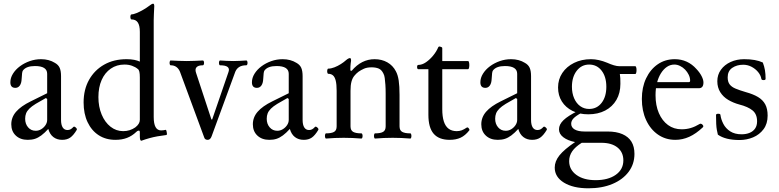

<svg xmlns="http://www.w3.org/2000/svg" viewBox="-20 -745 4212 1038"><path d="M130 11Q90 11 65.5 -12Q41 -35 41 -73Q41 -111 67 -141Q93 -171 146 -197L235 -241V-346Q235 -367 218.5 -377.5Q202 -388 169 -388Q122 -388 104 -364Q101 -360 99.5 -349.5Q98 -339 97 -318Q96 -295 87 -282.5Q78 -270 63 -270Q36 -270 36 -300Q36 -324 50 -346.5Q64 -369 87.5 -386.5Q111 -404 140.5 -414.5Q170 -425 202 -425Q245 -425 277 -405Q295 -395 302.5 -378.5Q310 -362 310 -333V-97Q310 -70 319 -56Q328 -42 345 -42Q354 -42 361.5 -46Q369 -50 377 -59Q380 -62 385 -59Q390 -56 393.5 -51.5Q397 -47 395 -43Q377 -13 359.5 -1Q342 11 316 11Q288 11 268.5 -4Q249 -19 241 -48Q221 -26 203.5 -13Q186 0 169 5.5Q152 11 130 11ZM173 -38Q189 -38 203 -46.5Q217 -55 226 -68.5Q235 -82 235 -97V-210L228 -215Q195 -197 173 -183.5Q151 -170 138.5 -157.5Q126 -145 121 -132Q116 -119 116 -103Q116 -75 132 -56.5Q148 -38 173 -38Z M744 16Q740 16 738 10Q736 4 736 -8V-28Q736 -39 731 -39Q728 -39 724.5 -37.5Q721 -36 717 -32Q694 -10 666.5 0.5Q639 11 604 11Q552 11 513.5 -14Q475 -39 453.5 -84.5Q432 -130 432 -191Q432 -261 461.5 -313.5Q491 -366 543 -395.5Q595 -425 664 -425Q688 -425 705.5 -421.5Q723 -418 736 -412V-573Q736 -607 725 -623.5Q714 -640 691 -640Q687 -640 685.5 -647Q684 -654 685.5 -660.5Q687 -667 691 -667Q700 -667 717.5 -674Q735 -681 754 -692Q773 -703 786 -713Q801 -725 808 -725Q814 -725 814 -711Q813 -685 812 -669Q811 -653 811 -636V-113Q811 -76 821 -58Q831 -40 851 -40Q858 -40 864.5 -41Q871 -42 875 -43Q878 -44 880 -37Q882 -30 882.5 -23Q883 -16 879 -15Q854 -12 831.5 -8Q809 -4 787.5 2Q766 8 744 16ZM646 -36Q682 -36 711 -56Q736 -75 736 -97V-326Q736 -346 733.5 -357Q731 -368 725 -372Q712 -383 693.5 -389.5Q675 -396 653 -396Q611 -396 579 -374Q547 -352 529.5 -312.5Q512 -273 512 -220Q512 -168 529.5 -126Q547 -84 577.5 -60Q608 -36 646 -36Z M1103 11Q1096 11 1091 8Q1086 5 1084 -2L953 -357Q946 -374 933.5 -383Q921 -392 903 -392Q899 -392 897.5 -398.5Q896 -405 897.5 -411.5Q899 -418 903 -418Q925 -417 946.5 -416Q968 -415 990 -415Q1012 -415 1033 -416Q1054 -417 1076 -418Q1081 -418 1082.5 -411.5Q1084 -405 1082.5 -398.5Q1081 -392 1076 -392Q1052 -392 1042.5 -381.5Q1033 -371 1040 -351L1123 -99H1127L1215 -355Q1229 -392 1170 -392Q1166 -392 1164.5 -398.5Q1163 -405 1164.5 -411.5Q1166 -418 1170 -418Q1187 -417 1205 -416Q1223 -415 1241 -415Q1258 -415 1276 -416Q1294 -417 1311 -418Q1316 -418 1317.5 -411.5Q1319 -405 1317.5 -398.5Q1316 -392 1311 -392Q1288 -392 1273.5 -383Q1259 -374 1252 -357L1124 -8Q1117 11 1103 11Z M1436 11Q1396 11 1371.5 -12Q1347 -35 1347 -73Q1347 -111 1373 -141Q1399 -171 1452 -197L1541 -241V-346Q1541 -367 1524.5 -377.5Q1508 -388 1475 -388Q1428 -388 1410 -364Q1407 -360 1405.5 -349.5Q1404 -339 1403 -318Q1402 -295 1393 -282.5Q1384 -270 1369 -270Q1342 -270 1342 -300Q1342 -324 1356 -346.5Q1370 -369 1393.5 -386.5Q1417 -404 1446.5 -414.5Q1476 -425 1508 -425Q1551 -425 1583 -405Q1601 -395 1608.5 -378.5Q1616 -362 1616 -333V-97Q1616 -70 1625 -56Q1634 -42 1651 -42Q1660 -42 1667.5 -46Q1675 -50 1683 -59Q1686 -62 1691 -59Q1696 -56 1699.5 -51.5Q1703 -47 1701 -43Q1683 -13 1665.5 -1Q1648 11 1622 11Q1594 11 1574.5 -4Q1555 -19 1547 -48Q1527 -26 1509.5 -13Q1492 0 1475 5.5Q1458 11 1436 11ZM1479 -38Q1495 -38 1509 -46.5Q1523 -55 1532 -68.5Q1541 -82 1541 -97V-210L1534 -215Q1501 -197 1479 -183.5Q1457 -170 1444.5 -157.5Q1432 -145 1427 -132Q1422 -119 1422 -103Q1422 -75 1438 -56.5Q1454 -38 1479 -38Z M1743 4Q1739 4 1737.5 -3Q1736 -10 1737.5 -17Q1739 -24 1743 -24Q1772 -24 1786 -32Q1800 -40 1800 -62V-254Q1800 -289 1795 -309Q1790 -329 1780 -337.5Q1770 -346 1755 -346Q1751 -346 1749.5 -353Q1748 -360 1749.5 -367Q1751 -374 1755 -374Q1770 -374 1788 -381Q1806 -388 1822.5 -398.5Q1839 -409 1850 -419Q1858 -426 1863.5 -428.5Q1869 -431 1872 -431Q1878 -431 1878 -417Q1877 -410 1876 -402.5Q1875 -395 1874.5 -386.5Q1874 -378 1874 -364L1881 -362Q1908 -394 1939 -409.5Q1970 -425 2005 -425Q2044 -425 2074 -408Q2104 -391 2120 -360Q2131 -340 2135.5 -309.5Q2140 -279 2140 -232V-62Q2140 -40 2154.5 -32Q2169 -24 2198 -24Q2202 -24 2203.5 -17Q2205 -10 2203.5 -3Q2202 4 2198 4Q2174 2 2150 1Q2126 0 2103 0Q2079 0 2055 1Q2031 2 2008 4Q2004 4 2002.5 -3Q2001 -10 2002.5 -17Q2004 -24 2008 -24Q2037 -24 2051 -32Q2065 -40 2065 -62V-173Q2065 -210 2065 -238Q2065 -266 2063.5 -287Q2062 -308 2060 -323Q2058 -338 2053 -347Q2043 -368 2027 -374.5Q2011 -381 1989 -381Q1964 -381 1947.5 -373.5Q1931 -366 1918 -357Q1905 -347 1895 -334.5Q1885 -322 1880 -303Q1875 -284 1875 -254V-62Q1875 -40 1889.5 -32Q1904 -24 1933 -24Q1938 -24 1939.5 -17Q1941 -10 1939.5 -3Q1938 4 1933 4Q1909 2 1885 1Q1861 0 1838 0Q1814 0 1790.5 1Q1767 2 1743 4Z M2411 11Q2353 11 2324.5 -22Q2296 -55 2296 -124V-371H2241Q2237 -371 2235.5 -377Q2234 -383 2235.5 -388.5Q2237 -394 2241 -394Q2262 -394 2283 -408.5Q2304 -423 2322 -445Q2340 -467 2349 -489Q2351 -493 2354.5 -493.5Q2358 -494 2362 -492Q2366 -491 2368.5 -489.5Q2371 -488 2371 -484V-415H2510Q2515 -415 2516.5 -404Q2518 -393 2516.5 -382Q2515 -371 2510 -371H2371V-155Q2371 -115 2379.5 -88.5Q2388 -62 2405.5 -49Q2423 -36 2449 -36Q2464 -36 2476 -40.5Q2488 -45 2503 -55Q2507 -58 2511 -54.5Q2515 -51 2517 -46.5Q2519 -42 2517 -40Q2495 -12 2470 -0.5Q2445 11 2411 11Z M2671 11Q2631 11 2606.5 -12Q2582 -35 2582 -73Q2582 -111 2608 -141Q2634 -171 2687 -197L2776 -241V-346Q2776 -367 2759.5 -377.5Q2743 -388 2710 -388Q2663 -388 2645 -364Q2642 -360 2640.5 -349.5Q2639 -339 2638 -318Q2637 -295 2628 -282.5Q2619 -270 2604 -270Q2577 -270 2577 -300Q2577 -324 2591 -346.5Q2605 -369 2628.5 -386.5Q2652 -404 2681.5 -414.5Q2711 -425 2743 -425Q2786 -425 2818 -405Q2836 -395 2843.5 -378.5Q2851 -362 2851 -333V-97Q2851 -70 2860 -56Q2869 -42 2886 -42Q2895 -42 2902.5 -46Q2910 -50 2918 -59Q2921 -62 2926 -59Q2931 -56 2934.5 -51.5Q2938 -47 2936 -43Q2918 -13 2900.5 -1Q2883 11 2857 11Q2829 11 2809.5 -4Q2790 -19 2782 -48Q2762 -26 2744.5 -13Q2727 0 2710 5.5Q2693 11 2671 11ZM2714 -38Q2730 -38 2744 -46.5Q2758 -55 2767 -68.5Q2776 -82 2776 -97V-210L2769 -215Q2736 -197 2714 -183.5Q2692 -170 2679.5 -157.5Q2667 -145 2662 -132Q2657 -119 2657 -103Q2657 -75 2673 -56.5Q2689 -38 2714 -38Z M3161 273Q3079 273 3029 242.5Q2979 212 2979 161Q2979 127 3004.5 95Q3030 63 3089 23Q3049 15 3025.5 -3Q3002 -21 3002 -46Q3002 -72 3026.5 -95.5Q3051 -119 3102 -144L3124 -135Q3094 -119 3081 -105.5Q3068 -92 3068 -76Q3068 -56 3087 -45Q3106 -34 3141 -34H3265Q3312 -34 3344.5 -20Q3377 -6 3393.5 20.5Q3410 47 3410 87Q3410 142 3378.5 184Q3347 226 3291 249.5Q3235 273 3161 273ZM3200 229Q3268 229 3309 200Q3350 171 3350 122Q3350 78 3318.5 52.5Q3287 27 3231 27H3125Q3090 49 3073.5 73Q3057 97 3057 126Q3057 172 3096 200.5Q3135 229 3200 229ZM3160 -127Q3112 -127 3075 -145.5Q3038 -164 3017.5 -196.5Q2997 -229 2997 -272Q2997 -316 3020 -350.5Q3043 -385 3083.5 -405Q3124 -425 3175 -425Q3196 -425 3218 -420Q3240 -415 3262 -406Q3282 -397 3299 -392Q3316 -387 3329 -387H3414Q3419 -387 3420.5 -376.5Q3422 -366 3420.5 -355.5Q3419 -345 3414 -345H3331Q3333 -333 3333.5 -322Q3334 -311 3334 -292Q3334 -242 3312.5 -205Q3291 -168 3252 -147.5Q3213 -127 3160 -127ZM3165 -156Q3207 -156 3232.5 -189Q3258 -222 3258 -276Q3258 -330 3232.5 -363Q3207 -396 3165 -396Q3124 -396 3098 -362.5Q3072 -329 3072 -276Q3072 -241 3084 -213.5Q3096 -186 3117 -171Q3138 -156 3165 -156Z M3631 11Q3578 11 3537 -17.5Q3496 -46 3473 -96Q3450 -146 3450 -210Q3450 -273 3473 -321.5Q3496 -370 3536 -397.5Q3576 -425 3628 -425Q3663 -425 3692.5 -411.5Q3722 -398 3745 -372Q3763 -353 3773 -333.5Q3783 -314 3783 -299Q3783 -268 3758 -268H3496V-301H3704Q3711 -301 3711 -309Q3711 -325 3703.5 -340.5Q3696 -356 3684 -368.5Q3672 -381 3656.5 -388.5Q3641 -396 3626 -396Q3604 -396 3585.5 -383.5Q3567 -371 3553 -348.5Q3539 -326 3531.5 -296Q3524 -266 3524 -230Q3524 -175 3542 -133.5Q3560 -92 3591.5 -69Q3623 -46 3665 -46Q3691 -46 3714.5 -53Q3738 -60 3763 -75Q3768 -78 3773.5 -74.5Q3779 -71 3781.5 -66Q3784 -61 3780 -57Q3743 -22 3706.5 -5.5Q3670 11 3631 11Z M3978 12Q3902 12 3861 -17Q3858 -29 3855.5 -42.5Q3853 -56 3852 -75.5Q3851 -95 3851 -123Q3851 -130 3863 -130Q3875 -130 3875 -123Q3878 -100 3890.5 -75.5Q3903 -51 3927.5 -35Q3952 -19 3989 -19Q4014 -19 4033 -27Q4052 -35 4062.5 -50.5Q4073 -66 4073 -89Q4073 -128 4048.5 -148Q4024 -168 3977 -180Q3944 -189 3917 -205Q3890 -221 3874 -246.5Q3858 -272 3858 -306Q3858 -341 3877.5 -368Q3897 -395 3930 -410Q3963 -425 4003 -425Q4035 -425 4060 -420.5Q4085 -416 4104 -407Q4112 -386 4115.5 -365.5Q4119 -345 4119 -319Q4119 -312 4108 -312Q4097 -312 4096 -319Q4093 -338 4078.5 -355.5Q4064 -373 4043 -384Q4022 -395 3998 -395Q3963 -395 3938.5 -378Q3914 -361 3914 -327Q3914 -303 3924.5 -289Q3935 -275 3956.5 -266Q3978 -257 4012 -247Q4052 -236 4078 -220.5Q4104 -205 4117 -181Q4130 -157 4130 -120Q4130 -76 4108 -46.5Q4086 -17 4051.5 -2.5Q4017 12 3978 12Z"/></svg>

Font: Junicode VF
Style: Regular
Weight: 400
Designer: Peter S. Baker
Version: Version 2.213